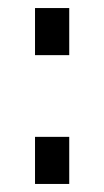

<svg xmlns="http://www.w3.org/2000/svg" viewBox="-20 -457 259 477"><path d="M67 -320V-437H152V-320ZM67 0V-117H152V0Z"/></svg>

Font: Cairo
Style: Regular
Weight: 400
Designer: Mohamed Gaber, Accademia di Belle Arti di Urbino
Foundry: Kief Type Foundry, Accademia di Belle Arti di Urbino
Version: Version 3.120